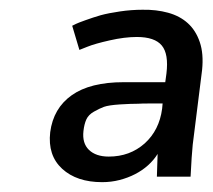

<svg xmlns="http://www.w3.org/2000/svg" viewBox="-20 -743 434 392"><path d="M202.1 -423.3Q245.1 -423.3 275.4 -450.2Q305.2 -477.1 311 -521L312 -531.7Q294.9 -531.7 282.5 -531.7Q270 -531.7 262.2 -531.2Q247.1 -531.2 224.6 -529.8Q202.1 -528.3 192.4 -524.9Q183.1 -521.5 171.9 -515.1Q160.6 -508.8 156.2 -499Q151.9 -489.3 150.4 -475.6Q147.5 -450.7 161.6 -437Q175.8 -423.3 202.1 -423.3ZM188.5 -371.1Q136.7 -371.1 106.9 -398.4Q77.1 -425.8 82.5 -473.1Q88.9 -522 126.5 -548.6Q164.1 -575.2 232.4 -575.2H317.4L319.8 -592.8Q324.7 -632.8 310.3 -650.1Q295.9 -667.5 259.3 -667.5Q234.4 -667.5 204.1 -660.6Q173.8 -653.8 158.2 -647.5L142.1 -641.1L127.4 -690.4Q130.4 -691.9 134.8 -694.1Q139.2 -696.3 154.3 -701.7Q170.4 -707.5 185.5 -711.9Q201.7 -716.3 225.1 -719.7Q248.5 -723.1 271 -723.1Q299.3 -723.6 323.2 -717Q347.2 -710.4 363.5 -695.6Q379.9 -680.7 387.9 -657Q396 -633.3 392.6 -600.1L373.5 -447.8Q372.6 -437.5 371.3 -421.1Q370.1 -404.8 369.1 -382.3H300.3L301.8 -428.7Q293.9 -416 282.2 -405.5Q270.5 -395 255.9 -387.5Q241.2 -379.9 224.1 -375.5Q207 -371.1 188.5 -371.1Z"/></svg>

Font: Ride
Style: Italic
Weight: 400
Version: Version 3.000